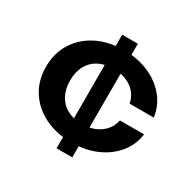

<svg xmlns="http://www.w3.org/2000/svg" viewBox="-160 -824 1093 1080"><g transform="rotate(30 386.5 -284.0)"><path d="M336 -653H438V85H336ZM723 -229Q714 -158 668.5 -102.5Q623 -47 552 -16Q481 15 391 15Q292 15 216 -23Q140 -61 97.5 -128Q55 -195 55 -283Q55 -372 97.5 -439.5Q140 -507 215.5 -545Q291 -583 391 -583Q479 -583 550.5 -552Q622 -521 667.5 -466Q713 -411 723 -338H566Q555 -396 507.5 -429.5Q460 -463 391 -463Q336 -463 295.5 -442Q255 -421 233 -380.5Q211 -340 211 -283Q211 -228 233 -187.5Q255 -147 295.5 -125.5Q336 -104 391 -104Q458 -104 506 -137.5Q554 -171 566 -229Z"/></g></svg>

Font: Unbounded Medium
Style: Regular
Weight: 500
Designer: Luke Prowse, Jean-Baptiste Morizot, Fátima Lázaro, Florian Runge
Foundry: NaN
Version: Version 1.700